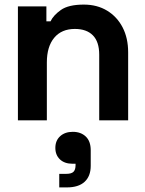

<svg xmlns="http://www.w3.org/2000/svg" viewBox="-20 -524 632 836"><path d="M58 0V-496H182V-431H200Q212 -457 245 -480.5Q278 -504 345 -504Q403 -504 446.5 -477.5Q490 -451 514 -404.5Q538 -358 538 -296V0H412V-286Q412 -342 384.5 -370Q357 -398 306 -398Q248 -398 216 -359.5Q184 -321 184 -252V0ZM238 292V233H268Q291 233 300 224Q309 215 309 195V189H296Q261 189 241 170Q221 151 221 120Q221 88 242 69Q263 50 297 50Q332 50 353.5 70.5Q375 91 375 130V198Q375 243 348.5 267.5Q322 292 271 292Z"/></svg>

Font: Space Grotesk Frontify
Style: Bold
Weight: 700
Designer: Florian Karsten
Version: Version 2.000